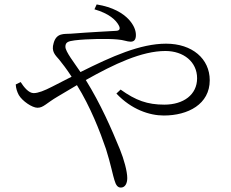

<svg xmlns="http://www.w3.org/2000/svg" viewBox="-20 -795 1040 866"><path d="M73 -425 51 -414C52 -396 57 -381 65 -366C81 -339 125 -309 149 -309C176 -309 188 -329 241 -360L327 -411C388 -313 431 -202 458 -123C479 -57 490 0 496 17C503 42 512 51 525 51C544 51 554 33 554 8C554 -22 539 -77 521 -121C483 -214 434 -326 367 -434C495 -506 619 -565 726 -565C808 -565 869 -516 869 -442C869 -368 808 -323 721 -323C645 -323 592 -342 524 -391L505 -373C573 -301 654 -274 719 -274C828 -274 926 -325 926 -433C926 -530 847 -598 729 -598C613 -598 485 -541 343 -470C315 -512 275 -562 275 -584C275 -604 286 -609 317 -613C374 -620 469 -621 510 -617C538 -615 553 -607 569 -607C585 -607 593 -616 593 -637C593 -661 581 -685 561 -707C535 -735 490 -763 416 -775L406 -753C472 -734 503 -705 516 -680C524 -665 519 -657 505 -656C475 -654 387 -650 299 -643C270 -641 235 -648 222 -601C210 -562 230 -546 247 -526C262 -507 279 -486 303 -449L215 -404C180 -386 152 -375 132 -375C109 -375 88 -402 73 -425Z"/></svg>

Font: Kiri Minchoo Light
Style: Regular
Weight: 300
Designer: Ryoko NISHIZUKA 西塚涼子 (kana & ideographs); Frank Grießhammer (Latin, Greek & Cyrillic);
akenotsuki.com/eyeben/fonts/ (U+
Foundry: Adobe
akenotsuki.com/eyeben/fonts/
Version: Version 4.002;hotconv 1.0.119;makeotfexe 2.5.65604